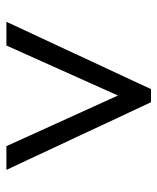

<svg xmlns="http://www.w3.org/2000/svg" viewBox="34 -788 491 599"><g transform="rotate(90 279.5 -488.5)"><path d="M48 -263 258 -714H299L510 -263H436L278 -611L122 -263Z"/></g></svg>

Font: Noto Serif Malayalam SemiBold
Style: Regular
Weight: 600
Designer: Indian type Foundry, Jelle Bosma, Monotype Design Team
Foundry: Monotype Imaging Inc.
Version: Version 2.104; ttfautohint (v1.8.4.7-5d5b)